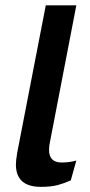

<svg xmlns="http://www.w3.org/2000/svg" viewBox="-20 -708 346 739"><path d="M168.8 -131.2Q168.8 -146.2 172.5 -162.5L273.8 -687.5H156.2L46.2 -120Q41.2 -90 41.2 -75Q41.2 11.2 137.5 11.2Q176.2 11.2 201.9 4.4Q227.5 -2.5 252.5 -13.8L273.8 -90Q246.2 -82.5 217.5 -82.5Q168.8 -82.5 168.8 -131.2Z"/></svg>

Font: Cambay
Style: Bold Italic
Weight: 700
Italic angle: -11°
Designer: Pooja Saxena
Foundry: Pooja Saxena
Version: Version 1.006;PS 001.006;hotconv 1.0.70;makeotf.lib2.5.58329